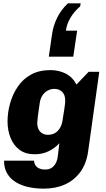

<svg xmlns="http://www.w3.org/2000/svg" viewBox="-20 -939 635 1145"><path d="M241 186Q194 186 151.5 177Q109 168 75.5 148Q42 128 23 96Q4 64 4 19H183Q183 31 189.5 43.5Q196 56 211 64Q226 72 249 72Q276 72 292 59Q308 46 316 27Q324 8 325 -10L334 -85Q307 -55 269.5 -37Q232 -19 188 -19Q132 -19 96.5 -45.5Q61 -72 43 -116.5Q25 -161 25 -215Q25 -268 40 -322Q55 -376 85.5 -421.5Q116 -467 164.5 -494Q213 -521 281 -521Q331 -521 372 -500Q413 -479 436 -435L509 -511H572L506 -39Q496 36 459.5 86Q423 136 367.5 161Q312 186 241 186ZM266 -135Q302 -135 324 -158Q346 -181 352 -215Q358 -253 363.5 -288Q369 -323 369 -339Q369 -373 351 -391Q333 -409 304 -409Q283 -409 264.5 -399Q246 -389 233.5 -370.5Q221 -352 217 -325Q210 -281 206 -247.5Q202 -214 202 -206Q202 -174 219 -154.5Q236 -135 266 -135ZM461 -919 458 -901Q421 -869 399.5 -832Q378 -795 373 -756H440L417 -601H271L290 -732Q297 -785 321 -833.5Q345 -882 385 -919Z"/></svg>

Font: Chivo Medium ExtraBold
Style: Italic
Weight: 800
Italic angle: -8.05°
Version: Version 2.002